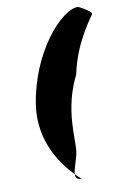

<svg xmlns="http://www.w3.org/2000/svg" viewBox="-91 -781 604 928"><g transform="rotate(-10 210.5 -317.5)"><path d="M77 -299C49 -114 152 13 204 66C205 39 224 -3 230 -39C239 -98 213 -246 294 -407C327 -568 419 -674 421 -684C423 -695 364 -728 358 -728C276 -728 115 -547 77 -299ZM204 66C203 83 211 93 232 93C234 93 221 84 204 66Z"/></g></svg>

Font: Ampere
Style: SCCndIta
Weight: 400
Version: Version 1